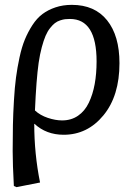

<svg xmlns="http://www.w3.org/2000/svg" viewBox="-20 -541 550 791"><path d="M242.2 14.2Q170.9 14.2 122.1 -30.8H121.1Q121.1 92.3 145 210.9L47.9 230L37.1 225.1Q32.2 136.2 32.2 82Q32.2 21 33.2 -25.9Q34.2 -72.8 37.4 -126.7Q40.5 -180.7 45.9 -221.4Q51.3 -262.2 60.5 -304.9Q69.8 -347.7 82.5 -378.4Q95.2 -409.2 113.5 -437.5Q131.8 -465.8 155 -483.2Q178.2 -500.5 208.7 -510.7Q239.3 -521 275.9 -521Q370.1 -521 421.1 -457.5Q472.2 -394 472.2 -280.8Q472.2 -146 406.2 -65.9Q340.3 14.2 242.2 14.2ZM268.1 -462.9Q256.8 -462.9 248.3 -461.9Q239.7 -460.9 227.8 -457Q215.8 -453.1 206.5 -446Q197.3 -439 186.5 -425.5Q175.8 -412.1 167.7 -393.3Q159.7 -374.5 152.1 -346.2Q144.5 -317.9 139.2 -282.2Q129.4 -212.4 124 -85.9Q145.5 -65.9 177 -55.4Q208.5 -44.9 235.8 -44.9Q273.4 -44.9 301.5 -64.2Q329.6 -83.5 345.9 -117.7Q362.3 -151.9 370.1 -194.6Q377.9 -237.3 377.9 -288.1Q377.9 -462.9 268.1 -462.9Z"/></svg>

Font: Literata Book
Style: Italic
Weight: 400
Italic angle: -3°
Designer: Latin by Veronika Burian and Jose Scaglione. Greek by Irene Vlachou. Cyrillic by Vera Evstafieva
Foundry: TypeTogether
Version: Version 1.003;PS 001.003;hotconv 1.0.88;makeotf.lib2.5.64775